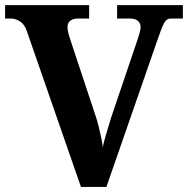

<svg xmlns="http://www.w3.org/2000/svg" viewBox="-20 -734 738 754"><path d="M439.9 -713.9H698.2V-661.1H649.9Q633.8 -661.1 624.3 -643.1Q614.7 -625 602.1 -587.9L397.9 0H297.9L85 -612.8Q76.2 -638.7 58.6 -649.9Q41 -661.1 22.9 -661.1H0V-713.9H330.1V-661.1H284.2Q269 -661.1 257.1 -653.3Q245.1 -645.5 245.1 -627.9Q245.1 -618.2 248 -605.7Q251 -593.3 253.9 -585L356 -276.9Q360.8 -263.7 366.5 -241Q372.1 -218.3 377.2 -195.1Q382.3 -171.9 383.8 -155.8Q385.7 -167.5 391.8 -189.5Q397.9 -211.4 405 -234.6Q412.1 -257.8 417 -273.9L520 -578.1Q523.4 -587.4 527.8 -603.3Q532.2 -619.1 532.2 -627Q532.2 -643.6 521.2 -652.3Q510.3 -661.1 492.2 -661.1H439.9Z"/></svg>

Font: Koh Santepheap
Style: Bold
Weight: 700
Designer: Danh Hong
Version: Version 2.002; ttfautohint (v1.8.3)